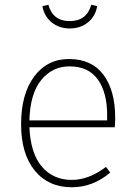

<svg xmlns="http://www.w3.org/2000/svg" viewBox="-20 -780 570 810"><path d="M432 -272V-295Q432 -390 392.5 -445Q353 -500 273 -500Q201 -500 154 -442.5Q107 -385 104 -272ZM466 -283Q466 -261 464 -243H104Q109 -132 157 -76.5Q205 -21 283 -21Q355 -21 427 -76L445 -52Q372 10 283 10Q184 10 126.5 -60.5Q69 -131 69 -256Q69 -383 124 -457Q179 -531 271 -531Q367 -531 416.5 -464.5Q466 -398 466 -283ZM274 -660Q229 -660 197.5 -686Q166 -712 159 -754L184 -760Q203 -691 274 -691Q346 -691 365 -760L390 -754Q383 -712 351.5 -686Q320 -660 274 -660Z"/></svg>

Font: FiraSans
Style: Regular
Weight: 200
Designer: Carrois Corporate & Edenspiekermann AG
Foundry: Carrois Corporate GbR & Edenspiekermann AG
Version: Version 3.106;PS 003.106;hotconv 1.0.70;makeotf.lib2.5.58329